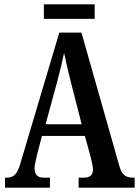

<svg xmlns="http://www.w3.org/2000/svg" viewBox="-20 -864 640 884"><path d="M3 0V-46H14Q35 -46 49.5 -60.5Q64 -75 77 -122L253 -714H355L530 -98Q538 -69 552.5 -57.5Q567 -46 592 -46H600V0H342V-46H366Q408 -46 408 -83Q408 -94 404.5 -110Q401 -126 398 -139L371 -238H173L150 -149Q148 -137 143.5 -119.5Q139 -102 139 -88Q139 -69 149 -57.5Q159 -46 182 -46H210V0ZM190 -292H356L307 -483Q297 -523 289 -557Q281 -591 275 -620Q269 -591 261 -558Q253 -525 244 -491ZM182 -777V-844H416V-777Z"/></svg>

Font: Noto Serif Khmer ExtraCondensed SemiBold
Style: Regular
Weight: 600
Width: 2
Designer: Danh Hong and the Monotype Design Team
Foundry: Monotype Imaging Inc.
Version: Version 2.004; ttfautohint (v1.8.4.7-5d5b)